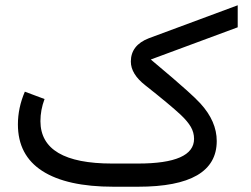

<svg xmlns="http://www.w3.org/2000/svg" viewBox="-20 -708 951 728"><path d="M148.9 -332.5Q133.3 -291 133.3 -248.5Q133.8 -87.9 405.3 -87.9H502.9Q715.8 -87.9 715.8 -181.6Q715.8 -205.6 703.6 -226.8Q691.4 -248 665 -272.9Q623.5 -311.5 531.2 -384.3Q476.1 -427.2 476.1 -474.6Q476.1 -536.6 544.4 -563L881.3 -688V-604.5L551.8 -482.4Q610.4 -433.1 633.5 -413.3Q656.7 -393.6 689.2 -364.5Q721.7 -335.4 739.7 -315.9Q801.8 -248 801.8 -173.3Q801.8 0 503.4 0H410.2Q233.4 0 140.6 -59.6Q47.9 -119.1 47.9 -236.3Q47.9 -299.3 74.2 -360.4Z"/></svg>

Font: Vazir WOL
Style: WOL
Weight: 400
Foundry: Based on Dejavu fonts, by Saber Rastikerdar
Version: Version 26.0.0